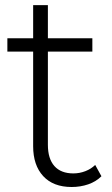

<svg xmlns="http://www.w3.org/2000/svg" viewBox="-20 -729 439 753"><path d="M261.1 4.4Q188.9 4.4 149.4 -38.3Q110 -81.1 110 -155.6V-526.7H8.9V-578.9H110V-708.9H167.8V-578.9H342.2V-526.7H167.8V-161.1Q167.8 -106.7 193.3 -77.8Q218.9 -48.9 267.8 -48.9Q292.2 -48.9 315 -57.8Q337.8 -66.7 353.3 -82.2L377.8 -37.8Q356.7 -16.7 326.1 -6.1Q295.6 4.4 261.1 4.4Z"/></svg>

Font: Paperlogy 3 Light
Style: Regular
Weight: 300
Designer: redesigned by Lee Juim, glyphs from Gmarket Sans & Montserrat
Foundry: PT&
Version: Version 1.001